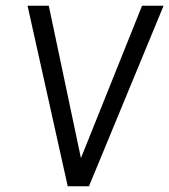

<svg xmlns="http://www.w3.org/2000/svg" viewBox="-20 -649 590 669"><path d="M76 -629H150L262 -98L475 -629H550L290 0H216Z"/></svg>

Font: Karla
Style: Italic
Weight: 400
Italic angle: -8°
Designer: Jonathan Pinhorn
Version: Version 2.004;gftools[0.9.33]